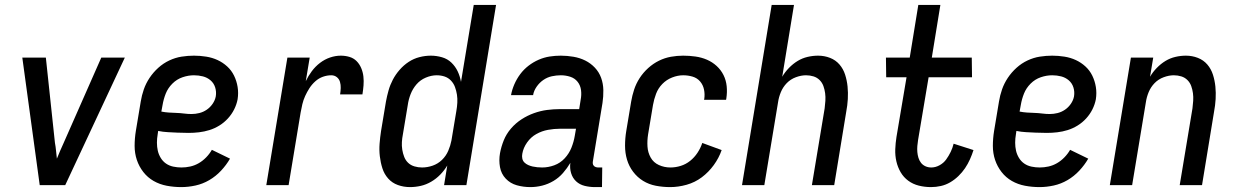

<svg xmlns="http://www.w3.org/2000/svg" viewBox="-20 -755 5040 783"><path d="M142 0 71 -520H167L204 -173Q207 -157 208.5 -140.5Q210 -124 212 -108Q218 -124 225.5 -140.5Q233 -157 240 -173L393 -520H489L246 0Z M719 8Q689 8 660 2.5Q631 -3 606.5 -17Q582 -31 564.5 -53.5Q547 -76 538 -103Q529 -130 529 -160Q529 -190 534 -221L554 -341Q558 -366 566.5 -390.5Q575 -415 590 -437.5Q605 -460 625.5 -478.5Q646 -497 670.5 -508.5Q695 -520 720.5 -524Q746 -528 771 -528Q796 -528 821 -524Q846 -520 867.5 -510Q889 -500 906.5 -484Q924 -468 934.5 -446.5Q945 -425 949 -400.5Q953 -376 949 -350Q945 -329 935 -309Q925 -289 909.5 -272Q894 -255 874.5 -243Q855 -231 834 -224.5Q813 -218 791.5 -215.5Q770 -213 749 -213Q738 -213 728 -213.5Q718 -214 707 -214H705Q685 -215 665 -216Q645 -217 625 -221L623 -207Q620 -190 620 -173Q620 -156 623.5 -140.5Q627 -125 635.5 -111Q644 -97 657 -88Q670 -79 686.5 -75.5Q703 -72 720 -72Q738 -72 756 -76Q774 -80 790.5 -89.5Q807 -99 821 -113.5Q835 -128 844 -144L918 -108Q903 -82 881.5 -59Q860 -36 833.5 -20.5Q807 -5 777.5 1.5Q748 8 719 8ZM761 -290Q777 -290 793 -294Q809 -298 823 -307.5Q837 -317 847 -331.5Q857 -346 860 -362Q863 -381 857.5 -398.5Q852 -416 838.5 -427.5Q825 -439 807.5 -443.5Q790 -448 771 -448Q748 -448 724.5 -440Q701 -432 683 -414Q665 -396 656 -373.5Q647 -351 643 -327L638 -300Q653 -297 668.5 -296Q684 -295 699.5 -294.5Q715 -294 730.5 -292Q746 -290 761 -290Z M1066 0 1152 -520H1243L1227 -424Q1237 -445 1251.5 -464.5Q1266 -484 1285 -498.5Q1304 -513 1326 -520.5Q1348 -528 1370 -528Q1388 -528 1405 -523Q1422 -518 1434 -506Q1446 -494 1453 -477.5Q1460 -461 1462 -443Q1464 -425 1462.5 -406.5Q1461 -388 1458 -370H1367Q1369 -383 1369.5 -396Q1370 -409 1366.5 -421Q1363 -433 1353.5 -440.5Q1344 -448 1331 -448Q1314 -448 1297 -442Q1280 -436 1266 -423.5Q1252 -411 1242 -395.5Q1232 -380 1224.5 -363.5Q1217 -347 1213 -330Q1209 -313 1206 -296L1157 0Z M1652 8Q1626 8 1602.5 -0.5Q1579 -9 1563 -27Q1547 -45 1539.5 -68.5Q1532 -92 1529 -117.5Q1526 -143 1528 -169Q1530 -195 1534 -221L1554 -341Q1558 -363 1564.5 -386Q1571 -409 1582 -430Q1593 -451 1609.5 -470Q1626 -489 1646.5 -502.5Q1667 -516 1690.5 -522Q1714 -528 1737 -528Q1760 -528 1782.5 -521.5Q1805 -515 1821 -499.5Q1837 -484 1846.5 -464Q1856 -444 1860 -421L1912 -735H2003L1882 0H1791L1804 -80Q1792 -60 1775.5 -43Q1759 -26 1738.5 -14Q1718 -2 1696 3Q1674 8 1652 8ZM1701 -72Q1723 -72 1744.5 -79.5Q1766 -87 1782.5 -103Q1799 -119 1808 -140Q1817 -161 1821 -182L1841 -302Q1844 -319 1845 -336Q1846 -353 1843.5 -369Q1841 -385 1835.5 -400Q1830 -415 1819 -426.5Q1808 -438 1793 -443Q1778 -448 1761 -448Q1739 -448 1716.5 -438.5Q1694 -429 1678.5 -411Q1663 -393 1654.5 -371Q1646 -349 1643 -327L1623 -207Q1620 -192 1619 -176Q1618 -160 1620.5 -144.5Q1623 -129 1628.5 -115Q1634 -101 1644.5 -91Q1655 -81 1670 -76.5Q1685 -72 1701 -72Z M2143 8Q2114 8 2087.5 0.5Q2061 -7 2042.5 -26.5Q2024 -46 2019 -73.5Q2014 -101 2019 -130Q2024 -157 2034.5 -183Q2045 -209 2064 -231Q2083 -253 2107 -268.5Q2131 -284 2157.5 -293.5Q2184 -303 2210.5 -306.5Q2237 -310 2264 -310H2342L2348 -348Q2352 -368 2349.5 -387.5Q2347 -407 2335.5 -421.5Q2324 -436 2305.5 -442Q2287 -448 2267 -448Q2249 -448 2230.5 -444Q2212 -440 2196 -429Q2180 -418 2168.5 -401.5Q2157 -385 2154 -367H2064Q2068 -389 2077.5 -411Q2087 -433 2101.5 -452.5Q2116 -472 2135.5 -487Q2155 -502 2177 -511.5Q2199 -521 2221.5 -524.5Q2244 -528 2267 -528Q2293 -528 2319 -523.5Q2345 -519 2367 -508Q2389 -497 2406 -479Q2423 -461 2431.5 -437.5Q2440 -414 2440.5 -387.5Q2441 -361 2437 -335L2398 -98Q2397 -93 2397.5 -88Q2398 -83 2401.5 -79Q2405 -75 2410 -73.5Q2415 -72 2420 -72H2436L2435 8H2406Q2385 8 2364.5 3Q2344 -2 2329.5 -15.5Q2315 -29 2309 -49Q2303 -69 2306 -91Q2293 -69 2276 -49.5Q2259 -30 2237 -17Q2215 -4 2191 2Q2167 8 2143 8ZM2191 -72Q2216 -72 2240.5 -81Q2265 -90 2283 -109.5Q2301 -129 2310.5 -153Q2320 -177 2324 -201L2329 -230H2264Q2240 -230 2215 -225.5Q2190 -221 2167.5 -208.5Q2145 -196 2129.5 -174Q2114 -152 2110 -128Q2108 -118 2110 -108.5Q2112 -99 2118.5 -92.5Q2125 -86 2134 -82Q2143 -78 2152 -76Q2161 -74 2171 -73Q2181 -72 2191 -72Z M2713 8Q2683 8 2654.5 2.5Q2626 -3 2602.5 -17.5Q2579 -32 2562 -54.5Q2545 -77 2537 -104Q2529 -131 2529 -161Q2529 -191 2534 -221L2554 -341Q2558 -365 2566 -389.5Q2574 -414 2588.5 -436.5Q2603 -459 2623.5 -477.5Q2644 -496 2667.5 -507.5Q2691 -519 2716 -523.5Q2741 -528 2766 -528Q2791 -528 2816 -524.5Q2841 -521 2863 -511.5Q2885 -502 2902.5 -486Q2920 -470 2930.5 -449Q2941 -428 2943.5 -403.5Q2946 -379 2942 -353L2941 -348H2851L2852 -351Q2855 -371 2851 -390Q2847 -409 2835 -423Q2823 -437 2804.5 -442.5Q2786 -448 2766 -448Q2744 -448 2721 -439Q2698 -430 2681 -412.5Q2664 -395 2655.5 -372.5Q2647 -350 2643 -327L2623 -207Q2619 -182 2620.5 -157.5Q2622 -133 2633.5 -112.5Q2645 -92 2667 -82Q2689 -72 2714 -72Q2735 -72 2756 -78.5Q2777 -85 2794.5 -99Q2812 -113 2824.5 -132Q2837 -151 2844 -172L2923 -143Q2912 -111 2891 -82Q2870 -53 2842 -32Q2814 -11 2780 -1.5Q2746 8 2713 8Z M3006 0 3127 -735H3218L3170 -442Q3181 -461 3197.5 -478Q3214 -495 3233 -506.5Q3252 -518 3273.5 -523Q3295 -528 3316 -528Q3342 -528 3365 -519Q3388 -510 3403.5 -492Q3419 -474 3426.5 -450.5Q3434 -427 3436.5 -402Q3439 -377 3437.5 -351Q3436 -325 3431 -299L3382 0H3291L3343 -313Q3345 -328 3346 -344Q3347 -360 3345 -375Q3343 -390 3338 -404Q3333 -418 3322.5 -428.5Q3312 -439 3297.5 -443.5Q3283 -448 3267 -448Q3247 -448 3225.5 -440Q3204 -432 3188.5 -416Q3173 -400 3164.5 -379.5Q3156 -359 3153 -338L3097 0Z M3777 8Q3751 8 3727 2Q3703 -4 3684 -18Q3665 -32 3653 -52.5Q3641 -73 3635.5 -97Q3630 -121 3631 -146.5Q3632 -172 3636 -197L3677 -440H3594L3593 -520H3690L3725 -735H3815L3780 -520H3943L3944 -440H3767L3724 -184Q3722 -172 3721 -159.5Q3720 -147 3721 -135Q3722 -123 3725.5 -111.5Q3729 -100 3736 -91Q3743 -82 3754 -77Q3765 -72 3778 -72Q3795 -72 3811.5 -81Q3828 -90 3838.5 -104.5Q3849 -119 3857 -135.5Q3865 -152 3869 -169L3950 -143Q3944 -124 3935.5 -105Q3927 -86 3915.5 -69Q3904 -52 3888.5 -37Q3873 -22 3855 -11.5Q3837 -1 3817 3.5Q3797 8 3777 8Z M4219 8Q4189 8 4160 2.5Q4131 -3 4106.5 -17Q4082 -31 4064.5 -53.5Q4047 -76 4038 -103Q4029 -130 4029 -160Q4029 -190 4034 -221L4054 -341Q4058 -366 4066.5 -390.5Q4075 -415 4090 -437.5Q4105 -460 4125.5 -478.5Q4146 -497 4170.5 -508.5Q4195 -520 4220.5 -524Q4246 -528 4271 -528Q4296 -528 4321 -524Q4346 -520 4367.5 -510Q4389 -500 4406.5 -484Q4424 -468 4434.5 -446.5Q4445 -425 4449 -400.5Q4453 -376 4449 -350Q4445 -329 4435 -309Q4425 -289 4409.5 -272Q4394 -255 4374.5 -243Q4355 -231 4334 -224.5Q4313 -218 4291.5 -215.5Q4270 -213 4249 -213Q4238 -213 4228 -213.5Q4218 -214 4207 -214H4205Q4185 -215 4165 -216Q4145 -217 4125 -221L4123 -207Q4120 -190 4120 -173Q4120 -156 4123.5 -140.5Q4127 -125 4135.5 -111Q4144 -97 4157 -88Q4170 -79 4186.5 -75.5Q4203 -72 4220 -72Q4238 -72 4256 -76Q4274 -80 4290.5 -89.5Q4307 -99 4321 -113.5Q4335 -128 4344 -144L4418 -108Q4403 -82 4381.5 -59Q4360 -36 4333.5 -20.5Q4307 -5 4277.5 1.5Q4248 8 4219 8ZM4261 -290Q4277 -290 4293 -294Q4309 -298 4323 -307.5Q4337 -317 4347 -331.5Q4357 -346 4360 -362Q4363 -381 4357.5 -398.5Q4352 -416 4338.5 -427.5Q4325 -439 4307.5 -443.5Q4290 -448 4271 -448Q4248 -448 4224.5 -440Q4201 -432 4183 -414Q4165 -396 4156 -373.5Q4147 -351 4143 -327L4138 -300Q4153 -297 4168.5 -296Q4184 -295 4199.5 -294.5Q4215 -294 4230.5 -292Q4246 -290 4261 -290Z M4506 0 4592 -520H4683L4670 -442Q4681 -461 4697.5 -478Q4714 -495 4733 -506.5Q4752 -518 4773.5 -523Q4795 -528 4816 -528Q4842 -528 4865 -519Q4888 -510 4903.5 -492Q4919 -474 4926.5 -450.5Q4934 -427 4936.5 -402Q4939 -377 4937.5 -351Q4936 -325 4931 -299L4882 0H4791L4843 -313Q4845 -328 4846 -344Q4847 -360 4845 -375Q4843 -390 4838 -404Q4833 -418 4822.5 -428.5Q4812 -439 4797.5 -443.5Q4783 -448 4767 -448Q4747 -448 4725.5 -440Q4704 -432 4688.5 -416Q4673 -400 4664.5 -379.5Q4656 -359 4653 -338L4597 0Z"/></svg>

Font: Iosevka SS18 Medium
Style: Italic
Weight: 500
Italic angle: -9°
Monospace: yes
Designer: Belleve Invis
Foundry: Belleve Invis
Version: Version 25.1.1; ttfautohint (v1.8.4)